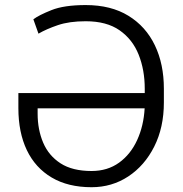

<svg xmlns="http://www.w3.org/2000/svg" viewBox="-20 -741 735 770"><path d="M347.2 9.8Q252.9 9.8 187.3 -29.1Q121.6 -67.9 87.6 -138.9Q53.7 -210 53.7 -307.1V-367.7H560.5V-385.3Q560.5 -460.4 536.1 -521.7Q511.7 -583 459.7 -619.4Q407.7 -655.8 323.7 -655.8Q257.8 -655.8 211.9 -640.1Q166 -624.5 134.3 -606L113.8 -663.6Q135.7 -680.2 186.3 -700.4Q236.8 -720.7 323.7 -720.7Q425.3 -720.7 495.1 -677.7Q564.9 -634.8 601.1 -559.3Q637.2 -483.9 637.2 -385.3V-330.1Q637.2 -230 598.6 -153.3Q560.1 -76.7 494.4 -33.4Q428.7 9.8 347.2 9.8ZM347.2 -55.2Q411.1 -55.2 457.5 -88.6Q503.9 -122.1 530 -179.2Q556.2 -236.3 560.1 -306.6H130.9V-285.2Q130.9 -221.2 153.1 -168.9Q175.3 -116.7 222.9 -85.9Q270.5 -55.2 347.2 -55.2Z"/></svg>

Font: Vazirmatn UI FD Light
Style: Regular
Weight: 300
Designer: Saber Rastikerdar
Foundry: Saber Rastikerdar
Version: Version 33.003